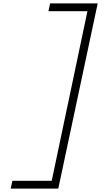

<svg xmlns="http://www.w3.org/2000/svg" viewBox="-20 -965 640 1130"><path d="M43 145 53 99H305L280 120L499 -920L516 -899H265L275 -945H555L323 145Z"/></svg>

Font: Victor Mono Thin
Style: Italic
Weight: 100
Italic angle: -12°
Monospace: yes
Designer: Rune Bjørnerås
Version: Version 1.561;gftools[0.9.30]